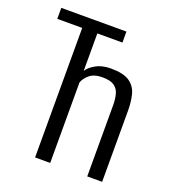

<svg xmlns="http://www.w3.org/2000/svg" viewBox="-113 -675 672 759"><g transform="rotate(20 222.5 -295.5)"><path d="M120.6 0V-544.8H15.7V-591H289.8V-544.8H184.2V-386.9Q193.6 -403.5 219.3 -418.2Q244.9 -433 283.4 -433Q336 -433 361.4 -415.3Q386.8 -397.6 394.8 -367.2Q402.7 -336.7 402.7 -299.2V0H340V-299.6Q340 -326 334.4 -346.2Q328.8 -366.4 312.5 -377.6Q296.2 -388.8 263.2 -388.8Q227.1 -388.8 208.2 -371.9Q189.3 -355.1 184.2 -338.1V0Z"/></g></svg>

Font: Alumni Sans Thin
Style: Regular
Weight: 100
Designer: Robert E. Leuschke
Foundry: Robert E. Leuschke
Version: Version 1.018